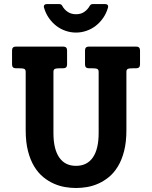

<svg xmlns="http://www.w3.org/2000/svg" viewBox="-20 -920 757 956"><path d="M677.2 -599.1Q677.2 -580.1 658.2 -580.1H643.1Q621.6 -580.1 615.5 -576.4Q609.4 -572.8 609.4 -562V-272Q609.4 -212.4 597.9 -167.7Q586.4 -123 566.9 -91.1Q547.4 -59.1 522 -38.3Q496.6 -17.6 468.8 -5.4Q440.9 6.8 412.6 11.5Q384.3 16.1 358.9 16.1H358.4Q333 16.1 304.7 11.5Q276.4 6.8 248.5 -5.4Q220.7 -17.6 195.3 -38.3Q169.9 -59.1 150.4 -91.1Q130.9 -123 119.4 -167.7Q107.9 -212.4 107.9 -272V-562Q107.9 -572.8 101.8 -576.4Q95.7 -580.1 74.2 -580.1H59.1Q40 -580.1 40 -599.1V-668.9Q40 -688 59.1 -688H294.9Q314 -688 314 -668.9V-599.1Q314 -580.1 294.9 -580.1H279.8Q258.8 -580.1 252.4 -576.4Q246.1 -572.8 246.1 -562V-257.8Q246.1 -177.7 274.9 -136Q303.7 -94.2 358.4 -94.2Q413.6 -94.2 442.4 -136Q471.2 -177.7 471.2 -257.8V-562Q471.2 -572.8 464.8 -576.4Q458.5 -580.1 437.5 -580.1H422.4Q403.3 -580.1 403.3 -599.1V-668.9Q403.3 -688 422.4 -688H658.2Q677.2 -688 677.2 -668.9ZM517.6 -881.8Q509.3 -853 493.2 -830.1Q477.1 -807.1 456.1 -791Q435.1 -774.9 409.9 -766.4Q384.8 -757.8 358.4 -757.8Q332 -757.8 306.9 -766.4Q281.7 -774.9 260.7 -791Q239.7 -807.1 223.6 -830.1Q207.5 -853 199.2 -881.8Q196.8 -889.6 200.7 -894.8Q204.6 -899.9 214.4 -899.9H273.4Q278.8 -899.9 283.2 -897.9Q287.6 -896 290.5 -890.1Q299.3 -873 316.9 -861.1Q334.5 -849.1 358.4 -849.1Q383.3 -849.1 400.1 -861.1Q417 -873 426.3 -890.1Q429.7 -896 433.8 -897.9Q438 -899.9 443.4 -899.9H502.4Q512.2 -899.9 516.1 -894.8Q520 -889.6 517.6 -881.8Z"/></svg>

Font: New Telegraph
Style: Bold
Weight: 700
Designer: Frank Baranowski
Foundry: Frank Baranowski
Version: Version 3.001